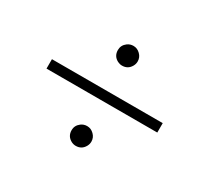

<svg xmlns="http://www.w3.org/2000/svg" viewBox="-120 -875 1080 991"><g transform="rotate(30 420.0 -380.0)"><path d="M89.8 -408.2H750V-352.1H89.8ZM420.4 -678.2Q443.8 -678.2 461.4 -660.6Q479 -643.6 479 -619.1Q479 -604 471.2 -590.3Q454.1 -560.1 419.4 -560.1Q405.8 -560.1 393.1 -566.4Q360.8 -583 360.8 -619.6Q360.8 -648.4 384.8 -666.5Q400.4 -678.2 420.4 -678.2ZM420.4 -200.2Q443.8 -200.2 461.4 -182.6Q479 -165.5 479 -141.1Q479 -126 471.2 -112.3Q454.1 -82 419.4 -82Q405.8 -82 393.1 -88.4Q360.8 -105.5 360.8 -141.6Q360.8 -170.4 384.8 -188.5Q400.4 -200.2 420.4 -200.2Z"/></g></svg>

Font: BIZ UDPMincho
Style: Regular
Weight: 400
Designer: TypeBank Co., Ltd.
Foundry: Morisawa Inc.
Version: Version 1.06